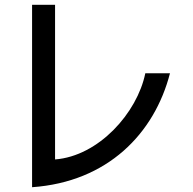

<svg xmlns="http://www.w3.org/2000/svg" viewBox="-20 -735 807 802"><path d="M690 -429H587C553 -263 392 -83 210 -69V-715H114V47C429 25 625 -177 690 -429Z"/></svg>

Font: コーポレート・ロゴ ver3 Medium
Style: Regular
Weight: 500
Designer: [KANA_main] LOGOTYPE.JP [Source Han Sans] Ryoko NISHIZUKA 西塚涼子 (kana, bopomofo & ideographs); Paul D. Hunt (Latin, Greek
Version: Version 12.001;FEAKit 1.0